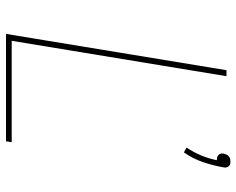

<svg xmlns="http://www.w3.org/2000/svg" viewBox="-94 -694 788 640"><g transform="rotate(90 300.0 -374.0)"><path d="M488 -593 472 -602Q488 -626 498.5 -651.5Q509 -677 514 -703H511Q506 -703 502.5 -704.5Q499 -706 496 -709Q493 -712 492 -716.5Q491 -721 492 -726Q493 -730 495 -734.5Q497 -739 501 -742.5Q505 -746 509.5 -747Q514 -748 519 -748Q524 -748 527.5 -747Q531 -746 534 -742.5Q537 -739 538 -734.5Q539 -730 538 -726Q532 -691 520.5 -657Q509 -623 488 -593ZM93 0 214 -735H234L116 -19H454L451 0Z"/></g></svg>

Font: Iosevka Aile Thin Oblique
Style: Regular
Weight: 100
Italic angle: -9°
Designer: Belleve Invis
Foundry: Belleve Invis
Version: Version 31.1.0; ttfautohint (v1.8.4)